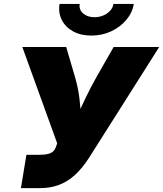

<svg xmlns="http://www.w3.org/2000/svg" viewBox="-20 -970 841 990"><path d="M87.9 0 116.2 -171.9H184.1Q223.1 -171.9 241.9 -181.2Q260.7 -190.4 267.6 -210.4L274.9 -231L95.2 -727.5H321.3L365.2 -578.1Q382.8 -519 389.6 -462.6Q396.5 -406.2 397.5 -357.9Q398.4 -309.6 397.9 -275.4H339.4Q353 -309.6 372.8 -357.2Q392.6 -404.8 419.4 -461.2Q446.3 -517.6 480.5 -578.1L565.9 -727.5H800.8L440.9 -159.2Q405.8 -104 367.2 -68.6Q328.6 -33.2 284.2 -16.6Q239.7 0 187 0ZM451.2 -786.6Q396.5 -786.6 356.9 -808.3Q317.4 -830.1 298.6 -867.2Q279.8 -904.3 287.1 -949.7H391.1Q386.2 -920.9 408.2 -901.1Q430.2 -881.3 467.3 -881.3Q491.7 -881.3 512.9 -890.4Q534.2 -899.4 548.1 -914.8Q562 -930.2 564.9 -949.7H669.9Q662.6 -904.3 631.1 -867.2Q599.6 -830.1 552.7 -808.3Q505.9 -786.6 451.2 -786.6Z"/></svg>

Font: Inter 16pt Black
Style: Italic
Weight: 900
Italic angle: -9.3988°
Version: Version 4.001;git-66647c0bb